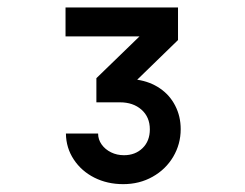

<svg xmlns="http://www.w3.org/2000/svg" viewBox="-20 -874 640 501"><path d="M303.5 -469Q333 -469 352 -487.5Q371 -506 371 -536.5Q371 -568.5 349.2 -587.8Q327.5 -607 293 -607H231.5V-670L344 -779H151V-854.5H444.5V-769.5L338 -666Q371.5 -661 397.2 -643.5Q423 -626 437.2 -598.2Q451.5 -570.5 451.5 -537Q451.5 -498 432 -465Q412.5 -432 378.2 -412.8Q344 -393.5 301.5 -393.5Q260 -393.5 226.2 -410.5Q192.5 -427.5 172.5 -457.8Q152.5 -488 152 -525.5H236Q236 -510 245.2 -497Q254.5 -484 269.8 -476.5Q285 -469 303.5 -469Z"/></svg>

Font: JuliaMono Medium
Style: Regular
Weight: 500
Monospace: yes
Designer: cormullion
Foundry: corm
Version: Version 0.054; ttfautohint (v1.8.4)